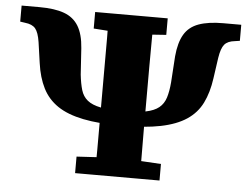

<svg xmlns="http://www.w3.org/2000/svg" viewBox="-48 -715 1005 775"><g transform="rotate(5 454.0 -327.5)"><path d="M454 -207Q361 -207 297 -220Q233 -233 193 -260Q153 -287 131.5 -329.5Q110 -372 102 -430L90 -514Q84 -553 71 -568.5Q58 -584 29 -587L9 -590V-655H82Q143 -655 181.5 -641Q220 -627 240 -594Q260 -561 264 -505L271 -398Q275 -362 282.5 -336.5Q290 -311 309 -295.5Q328 -280 363 -273Q398 -266 454 -266Q511 -266 545.5 -273Q580 -280 599 -295.5Q618 -311 626 -336.5Q634 -362 637 -398L644 -505Q649 -561 668.5 -594Q688 -627 727 -641Q766 -655 826 -655H899V-590L879 -587Q850 -584 837 -568.5Q824 -553 818 -514L806 -430Q798 -372 777 -329.5Q756 -287 715.5 -260Q675 -233 611 -220Q547 -207 454 -207ZM363 0Q364 -50 364 -99.5Q364 -149 364 -199Q364 -249 364 -299V-356Q364 -406 364 -455.5Q364 -505 364 -555Q364 -605 363 -655H545Q545 -606 544.5 -556Q544 -506 544 -456Q544 -406 544 -356V-299Q544 -250 544 -200Q544 -150 544.5 -100Q545 -50 545 0ZM283 0V-67L420 -75H487L625 -67V0ZM307 -588V-655H601V-588L487 -580H420Z"/></g></svg>

Font: Source Serif 4 ExtraBold
Style: Regular
Weight: 800
Designer: Frank Grießhammer
Foundry: Adobe Systems Incorporated
Version: Version 4.004;hotconv 1.0.116;makeotfexe 2.5.65601